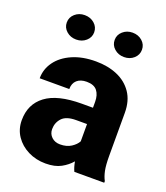

<svg xmlns="http://www.w3.org/2000/svg" viewBox="-136 -824 805 929"><g transform="rotate(20 266.5 -360.0)"><path d="M352.1 0Q342.8 -19 337.4 -48.8Q316.9 -24.4 285.6 -7.3Q254.4 9.8 206.5 9.8Q157.2 9.8 116.5 -10.5Q75.7 -30.8 51.5 -66.4Q27.3 -102.1 27.3 -148.4Q27.3 -231 88.1 -276.6Q148.9 -322.3 273.4 -322.3H330.6V-352.5Q330.6 -388.2 314 -409.2Q297.4 -430.2 259.8 -430.2Q228 -430.2 210 -414.1Q191.9 -397.9 191.9 -368.2H39.6Q39.6 -415.5 67.6 -454.1Q95.7 -492.7 147.2 -515.4Q198.7 -538.1 268.1 -538.1Q330.1 -538.1 378.7 -517.3Q427.2 -496.6 455.6 -455.1Q483.9 -413.6 483.9 -351.6V-130.4Q483.9 -83 489.5 -55.7Q495.1 -28.3 505.9 -8.3V0ZM241.2 -101.1Q274.9 -101.1 297.9 -116Q320.8 -130.9 330.6 -149.4V-238.3H274.9Q223.6 -238.3 201.9 -214.6Q180.2 -190.9 180.2 -157.7Q180.2 -133.3 197.3 -117.2Q214.4 -101.1 241.2 -101.1ZM70.3 -667Q70.3 -693.8 90.8 -711.9Q111.3 -730 140.6 -730Q170.4 -730 190.9 -711.9Q211.4 -693.8 211.4 -667Q211.4 -640.6 190.9 -622.6Q170.4 -604.5 140.6 -604.5Q111.3 -604.5 90.8 -622.6Q70.3 -640.6 70.3 -667ZM316.9 -667Q316.9 -693.4 337.4 -711.4Q357.9 -729.5 387.2 -729.5Q417 -729.5 437.3 -711.4Q457.5 -693.4 457.5 -667Q457.5 -640.1 437.3 -622.1Q417 -604 387.2 -604Q357.9 -604 337.4 -622.1Q316.9 -640.1 316.9 -667Z"/></g></svg>

Font: Vazirmatn RD UI ExtraBold
Style: Regular
Weight: 800
Designer: Saber Rastikerdar
Foundry: Saber Rastikerdar
Version: Version 33.003